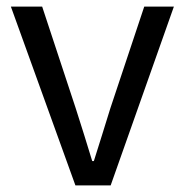

<svg xmlns="http://www.w3.org/2000/svg" viewBox="-20 -563 561 583"><path d="M209 0 13 -543H108L210 -234Q223 -194 235.5 -153.5Q248 -113 260 -74H265Q277 -113 290 -153.5Q303 -194 315 -234L418 -543H508L316 0Z"/></svg>

Font: Chocolate Classical Sans
Style: Regular
Weight: 400
Designer: 田海東、宇文滿月
Foundry: Moonlit Owen
Version: Version 1.001